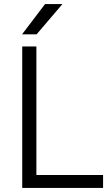

<svg xmlns="http://www.w3.org/2000/svg" viewBox="-20 -930 555 950"><path d="M90 -700H160V-64H490V0H90ZM203 -910H289L161 -760H89Z"/></svg>

Font: Retni Sans
Style: Regular
Weight: 400
Designer: Vitaly Kuzmin
Foundry: ParaType Ltd.
Version: Version 1.00;March 2, 2019;FontCreator 11.5.0.2425 64-bit; t